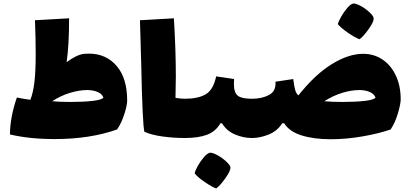

<svg xmlns="http://www.w3.org/2000/svg" viewBox="-20 -742 2312 1081"><path d="M481 -440Q577 -440 636.5 -371Q696 -302 696 -176Q696 -149 679.5 -98Q663 -47 639 -13Q486 41 288 41Q146 41 36 15Q37 -84 75 -193Q96 -188 151 -180Q167 -221 174 -281.5Q181 -342 181 -439Q181 -517 177 -628L369 -639Q369 -485 355 -392Q412 -434 453 -439Q463 -440 481 -440ZM377 -168Q449 -168 502 -174Q555 -180 562 -193Q555 -213 530 -224Q505 -235 471 -235Q426 -235 373.5 -219Q321 -203 274 -172Q319 -168 377 -168Z M1054 -76Q1054 -19 1047 8Q1040 35 1022 35Q957 35 895.5 26.5Q834 18 793 0Q782 -42 775 -386L768 -628L959 -639Q970 -461 970 -312Q970 -267 968 -191Q997 -186 1022 -186Q1041 -186 1047.5 -159Q1054 -132 1054 -76Z M1430 -76Q1430 -19 1423 8Q1416 35 1398 35Q1350 35 1303 15Q1256 -5 1230 -48H1221Q1195 -2 1146 16.5Q1097 35 1022 35Q1004 35 997 8Q990 -19 990 -76Q990 -132 996.5 -159Q1003 -186 1022 -186Q1095 -186 1138 -211Q1181 -236 1197 -312L1298 -297Q1297 -287 1297 -270Q1297 -220 1319 -203Q1341 -186 1398 -186Q1417 -186 1423.5 -159Q1430 -132 1430 -76ZM1076 234Q1079 218 1094 191.5Q1109 165 1128 143Q1147 121 1161 118Q1174 116 1201 130Q1228 144 1251 165Q1274 186 1277 198Q1281 216 1249.5 260.5Q1218 305 1197 319Q1172 310 1131.5 282Q1091 254 1076 234Z M2236 -182Q2236 -158 2220.5 -104.5Q2205 -51 2179 -13Q2113 10 2021 26Q1929 42 1842 42Q1748 42 1678.5 20.5Q1609 -1 1580 -48H1569Q1541 -4 1492.5 15.5Q1444 35 1398 35Q1380 35 1373 8Q1366 -19 1366 -76Q1366 -132 1372.5 -159Q1379 -186 1398 -186Q1455 -186 1495 -207.5Q1535 -229 1531 -282L1631 -297Q1636 -258 1641.5 -237Q1647 -216 1660 -205Q1755 -324 1849 -381.5Q1943 -439 2024 -439Q2086 -439 2134 -406.5Q2182 -374 2209 -316Q2236 -258 2236 -182ZM1910 -168Q1981 -168 2034 -174Q2087 -180 2094 -193Q2087 -213 2062 -224Q2037 -235 2004 -235Q1958 -235 1906 -219Q1854 -203 1806 -172Q1850 -168 1910 -168ZM1882 -606Q1886 -622 1901 -648.5Q1916 -675 1935 -697Q1954 -719 1968 -722Q1981 -724 2008 -710Q2035 -696 2058 -675Q2081 -654 2083 -642Q2088 -624 2056.5 -579.5Q2025 -535 2004 -521Q1979 -530 1938.5 -558Q1898 -586 1882 -606Z"/></svg>

Font: Lalezar
Style: Regular
Weight: 400
Designer: Borna Izadpanah
Foundry: Borna Izadpanah
Version: Version 1.003;November 28, 2018;FontCreator 11.5.0.2421 64-b